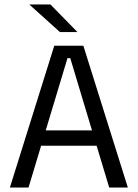

<svg xmlns="http://www.w3.org/2000/svg" viewBox="-20 -845 620 865"><path d="M108.5 0H24.5L224.5 -639H355.5L556 0H472L296.5 -583H284ZM435.5 -188.5H144.5V-257.5H435.5ZM328 -701.5 207 -825H113.5V-823.5L250 -700.5H328Z"/></svg>

Font: Anek Kannada Medium
Style: Regular
Weight: 400
Version: Version 1.003